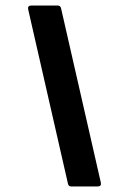

<svg xmlns="http://www.w3.org/2000/svg" viewBox="-20 -675 423 695"><path d="M238 0Q228 0 226 -10L82 -641Q79 -655 94 -655H188Q199 -655 201 -645L345 -14Q348 0 333 0Z"/></svg>

Font: Sofia Sans Semi Condensed ExtraBold
Style: Italic
Weight: 800
Italic angle: -9°
Version: Version 4.100